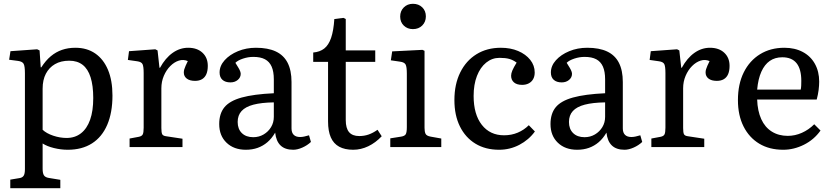

<svg xmlns="http://www.w3.org/2000/svg" viewBox="-20 -773 4370 1009"><path d="M34 216V171L82 163Q97 161 104 151Q111 141 111 116V-388Q111 -426 104 -438Q97 -450 74 -453L28 -459L35 -504L175 -514L188 -508L194 -419H197Q220 -455 247 -477.5Q274 -500 306 -511Q338 -522 376 -522Q437 -522 480.5 -492Q524 -462 547.5 -406Q571 -350 571 -271Q571 -181 543.5 -117Q516 -53 463.5 -19.5Q411 14 336 14Q300 14 263.5 5Q227 -4 204 -19V114Q204 138 211 148.5Q218 159 236 162L297 172V216ZM330 -48Q374 -48 405.5 -72.5Q437 -97 453.5 -143.5Q470 -190 470 -258Q470 -323 456 -367Q442 -411 414 -432.5Q386 -454 344 -454Q300 -454 269 -436Q238 -418 221 -385.5Q204 -353 204 -307V-91Q224 -72 259.5 -60Q295 -48 330 -48Z M661 0V-45L709 -54Q725 -57 730 -66.5Q735 -76 735 -102V-389Q735 -424 729 -436Q723 -448 701 -451L652 -458L658 -504L796 -514L808 -508L818 -417H821Q849 -468 887 -495Q925 -522 969 -522Q1016 -522 1044 -496Q1072 -470 1072 -427Q1072 -401 1064.5 -383.5Q1057 -366 1042 -357Q1027 -348 1005 -348Q977 -348 961.5 -360Q946 -372 946 -392Q946 -401 948.5 -409Q951 -417 955.5 -427.5Q960 -438 967 -452Q944 -462 920 -454.5Q896 -447 875 -426Q854 -405 841 -374.5Q828 -344 828 -309V-100Q828 -76 832.5 -67.5Q837 -59 853 -57L939 -44V0Z M1272 14Q1209 14 1170.5 -23Q1132 -60 1132 -121Q1132 -176 1159.5 -209.5Q1187 -243 1250 -260.5Q1313 -278 1419 -283V-356Q1419 -397 1407.5 -423Q1396 -449 1372.5 -461.5Q1349 -474 1311 -474Q1284 -474 1257 -465Q1230 -456 1217 -443Q1227 -427 1233.5 -416Q1240 -405 1242.5 -397.5Q1245 -390 1245 -385Q1245 -366 1229.5 -353Q1214 -340 1191 -340Q1164 -340 1149 -353.5Q1134 -367 1134 -392Q1134 -427 1160.5 -456.5Q1187 -486 1230.5 -504Q1274 -522 1325 -522Q1388 -522 1429.5 -502.5Q1471 -483 1491.5 -443Q1512 -403 1512 -342V-98Q1512 -76 1523.5 -64.5Q1535 -53 1557 -53Q1568 -53 1579 -55.5Q1590 -58 1604 -62L1614 -27Q1595 -9 1569 2.5Q1543 14 1521 14Q1478 14 1454.5 -8.5Q1431 -31 1426 -76Q1408 -45 1385 -25.5Q1362 -6 1334 4Q1306 14 1272 14ZM1311 -52Q1341 -52 1365.5 -66.5Q1390 -81 1404.5 -105Q1419 -129 1419 -159V-235Q1354 -234 1312 -223Q1270 -212 1249.5 -189.5Q1229 -167 1229 -132Q1229 -95 1251 -73.5Q1273 -52 1311 -52Z M1836 14Q1792 14 1762.5 -2Q1733 -18 1718.5 -51Q1704 -84 1704 -135V-448H1626V-497Q1661 -500 1684 -518Q1707 -536 1720 -574Q1733 -612 1737 -673L1785 -679L1797 -673V-508H1952V-448H1797V-142Q1797 -99 1814.5 -78.5Q1832 -58 1868 -58Q1894 -58 1917 -66Q1940 -74 1964 -91L1986 -57Q1954 -23 1915.5 -4.5Q1877 14 1836 14Z M2031 0V-46L2088 -55Q2107 -58 2112.5 -68Q2118 -78 2118 -105V-386Q2118 -422 2111.5 -434Q2105 -446 2082 -449L2034 -456L2041 -503L2200 -511L2211 -506V-101Q2211 -82 2216 -70.5Q2221 -59 2243 -55L2299 -45V0ZM2150 -620Q2121 -620 2102 -638.5Q2083 -657 2083 -686Q2083 -715 2102 -734Q2121 -753 2150 -753Q2180 -753 2199 -734.5Q2218 -716 2218 -687Q2218 -658 2199 -639Q2180 -620 2150 -620Z M2603 14Q2531 14 2478.5 -18Q2426 -50 2397 -108.5Q2368 -167 2368 -247Q2368 -330 2398.5 -392Q2429 -454 2484 -488Q2539 -522 2612 -522Q2663 -522 2703 -505Q2743 -488 2766.5 -458.5Q2790 -429 2790 -392Q2790 -372 2782 -357.5Q2774 -343 2759 -335Q2744 -327 2724 -327Q2696 -327 2681 -340Q2666 -353 2666 -375Q2666 -387 2672.5 -402.5Q2679 -418 2695 -444Q2676 -458 2656 -463.5Q2636 -469 2605 -469Q2566 -469 2535 -444Q2504 -419 2486.5 -374Q2469 -329 2469 -269Q2469 -172 2512 -117Q2555 -62 2629 -62Q2668 -62 2701 -76Q2734 -90 2759 -115L2791 -82Q2759 -38 2709.5 -12Q2660 14 2603 14Z M3013 14Q2950 14 2911.5 -23Q2873 -60 2873 -121Q2873 -176 2900.5 -209.5Q2928 -243 2991 -260.5Q3054 -278 3160 -283V-356Q3160 -397 3148.5 -423Q3137 -449 3113.5 -461.5Q3090 -474 3052 -474Q3025 -474 2998 -465Q2971 -456 2958 -443Q2968 -427 2974.5 -416Q2981 -405 2983.5 -397.5Q2986 -390 2986 -385Q2986 -366 2970.5 -353Q2955 -340 2932 -340Q2905 -340 2890 -353.5Q2875 -367 2875 -392Q2875 -427 2901.5 -456.5Q2928 -486 2971.5 -504Q3015 -522 3066 -522Q3129 -522 3170.5 -502.5Q3212 -483 3232.5 -443Q3253 -403 3253 -342V-98Q3253 -76 3264.5 -64.5Q3276 -53 3298 -53Q3309 -53 3320 -55.5Q3331 -58 3345 -62L3355 -27Q3336 -9 3310 2.5Q3284 14 3262 14Q3219 14 3195.5 -8.5Q3172 -31 3167 -76Q3149 -45 3126 -25.5Q3103 -6 3075 4Q3047 14 3013 14ZM3052 -52Q3082 -52 3106.5 -66.5Q3131 -81 3145.5 -105Q3160 -129 3160 -159V-235Q3095 -234 3053 -223Q3011 -212 2990.5 -189.5Q2970 -167 2970 -132Q2970 -95 2992 -73.5Q3014 -52 3052 -52Z M3403 0V-45L3451 -54Q3467 -57 3472 -66.5Q3477 -76 3477 -102V-389Q3477 -424 3471 -436Q3465 -448 3443 -451L3394 -458L3400 -504L3538 -514L3550 -508L3560 -417H3563Q3591 -468 3629 -495Q3667 -522 3711 -522Q3758 -522 3786 -496Q3814 -470 3814 -427Q3814 -401 3806.5 -383.5Q3799 -366 3784 -357Q3769 -348 3747 -348Q3719 -348 3703.5 -360Q3688 -372 3688 -392Q3688 -401 3690.5 -409Q3693 -417 3697.5 -427.5Q3702 -438 3709 -452Q3686 -462 3662 -454.5Q3638 -447 3617 -426Q3596 -405 3583 -374.5Q3570 -344 3570 -309V-100Q3570 -76 3574.5 -67.5Q3579 -59 3595 -57L3681 -44V0Z M4096 14Q4023 14 3970 -18Q3917 -50 3887.5 -108.5Q3858 -167 3858 -247Q3858 -331 3888.5 -392.5Q3919 -454 3974 -488Q4029 -522 4102 -522Q4157 -522 4198.5 -500Q4240 -478 4262.5 -437.5Q4285 -397 4285 -344Q4285 -324 4282 -300Q4279 -276 4272 -250H3959Q3961 -190 3980.5 -147Q4000 -104 4036 -81.5Q4072 -59 4120 -59Q4158 -59 4194 -75Q4230 -91 4259 -120L4292 -87Q4258 -39 4205 -12.5Q4152 14 4096 14ZM3959 -302H4188Q4190 -312 4190.5 -323.5Q4191 -335 4191 -348Q4191 -410 4166 -441Q4141 -472 4091 -472Q4053 -472 4025.5 -453Q3998 -434 3981 -396Q3964 -358 3959 -302Z"/></svg>

Font: Literata 18pt
Style: Regular
Weight: 400
Designer: Latin by Veronika Burian and Jose Scaglione. Greek by Irene Vlachou. Cyrillic by Vera Evstafieva.
Foundry: TypeTogether
Version: Version 3.103;gftools[0.9.29]